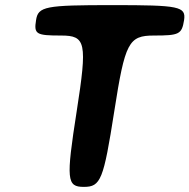

<svg xmlns="http://www.w3.org/2000/svg" viewBox="-20 -731 741 751"><path d="M700 -652C708 -706 682 -711 420 -711C157 -711 129 -706 121 -652C112 -597 122 -592 219 -592C316 -592 322 -565 280 -296C238 -27 241 0 308 0C374 0 385 -27 427 -296C469 -565 483 -592 582 -592C681 -592 691 -597 700 -652Z"/></svg>

Font: Asimov Print
Style: AIt
Weight: 500
Designer: Google
Version: Version 2.000980: 2014